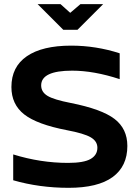

<svg xmlns="http://www.w3.org/2000/svg" viewBox="-20 -900 647 929"><path d="M559.1 -517.1Q434.1 -558.1 329.1 -558.1Q179.2 -558.1 179.2 -486.8Q179.2 -454.6 210.2 -436Q241.2 -417.5 321.8 -401.9Q472.2 -372.1 534.2 -324.5Q596.2 -276.9 596.2 -193.8Q596.2 -95.2 524.9 -43.2Q453.6 8.8 312 8.8Q170.9 8.8 43.9 -27.8V-152.8Q176.3 -111.8 309.1 -111.8Q385.7 -111.8 418.5 -130.9Q451.2 -149.9 451.2 -185.1Q451.2 -216.8 418.9 -235.6Q386.7 -254.4 304.2 -270Q159.2 -297.9 97.2 -346.4Q35.2 -395 35.2 -479Q35.2 -576.7 109.9 -627.9Q184.6 -679.2 324.2 -679.2Q444.3 -679.2 559.1 -642.1ZM162.1 -879.9H272.9L319.8 -837.9L369.1 -879.9H479L355 -755.9H286.1Z"/></svg>

Font: LT Wave Text Bold
Style: Regular
Weight: 700
Designer: Daniel Lyons
Version: Version 2.5 (Glyphs App)